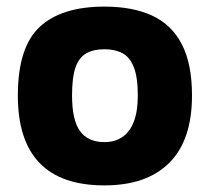

<svg xmlns="http://www.w3.org/2000/svg" viewBox="-20 -546 635 581"><path d="M296 15Q165 15 99.5 -53Q34 -121 34 -257Q34 -403 100 -464.5Q166 -526 296 -526Q382 -526 441 -498.5Q500 -471 530.5 -411.5Q561 -352 561 -257Q561 -122 492.5 -53.5Q424 15 296 15ZM296 -116Q328 -116 350.5 -131.5Q373 -147 385 -178Q397 -209 397 -257Q397 -312 385 -342.5Q373 -373 350.5 -385Q328 -397 296 -397Q263 -397 241 -384.5Q219 -372 208.5 -342Q198 -312 198 -257Q198 -183 222 -149.5Q246 -116 296 -116Z"/></svg>

Font: Maven Pro ExtraBold
Style: Regular
Weight: 800
Designer: Joe Prince
Foundry: Joe Prince
Version: Version 2.100